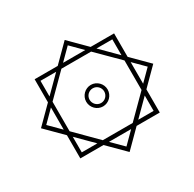

<svg xmlns="http://www.w3.org/2000/svg" viewBox="-129 -581 843 834"><g transform="rotate(-30 293.0 -164.0)"><path d="M293.5 117.2 376.5 34.2H492.7V-82L574.2 -163.6L492.7 -245.1V-362.8H375L292.5 -445.3L210 -362.8H94.2V-247.1L11.7 -164.6L94.2 -82V34.2H210.4ZM218.3 14.6 112.8 -91.3V-239.3L217.8 -344.2H366.7L473.1 -238.3V-90.3L368.2 14.6ZM293 -111.8C322.3 -111.8 346.7 -136.2 346.7 -166C346.7 -195.3 322.3 -219.7 293 -219.7C263.7 -219.7 239.3 -195.3 239.3 -166C239.3 -136.2 263.7 -111.8 293 -111.8ZM293 -128.9C272.5 -128.9 256.3 -146 256.3 -166C256.3 -186 272.5 -202.6 293 -202.6C313.5 -202.6 329.6 -186 329.6 -166C329.6 -146 313.5 -128.9 293 -128.9ZM393.6 -344.2H473.1V-264.6ZM236.8 -362.8 292.5 -418.5 348.1 -362.8ZM94.2 -109.9 38.6 -165.5 94.2 -221.2ZM112.8 -265.6V-344.2H191.4ZM293.5 89.8 237.8 34.2H349.1ZM112.8 14.6V-63.5L190.9 14.6ZM473.1 -62.5V14.6H396ZM492.7 -218.8 546.9 -164.6 492.7 -110.4Z"/></g></svg>

Font: Cascadia Mono SemiBold
Style: Regular
Weight: 600
Monospace: yes
Designer: Aaron Bell
Foundry: Saja Typeworks
Version: Version 2404.023